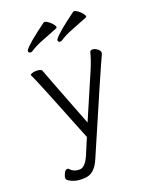

<svg xmlns="http://www.w3.org/2000/svg" viewBox="-159 -793 818 1037"><g transform="rotate(-20 250.0 -274.5)"><path d="M264 -599Q285 -628 393 -707Q394 -708 398 -708Q406 -708 419 -698.5Q432 -689 441 -677.5Q450 -666 450 -659Q450 -656 444.5 -653.5Q439 -651 357 -619Q314 -603 283 -582Q277 -579 273 -579Q260 -579 260 -591Q260 -594 264 -599ZM94 -599Q115 -628 223 -707Q224 -708 228 -708Q236 -708 249 -698.5Q262 -689 271 -677.5Q280 -666 280 -659Q280 -656 274.5 -653.5Q269 -651 187 -619Q144 -603 113 -582Q107 -579 103 -579Q90 -579 90 -591Q90 -594 94 -599ZM128 159Q79 159 48 133Q45 128 45 124Q45 112 53 96Q61 80 72 80Q79 80 83 86Q102 106 134 106Q166 106 191 49L231 -46Q81 -424 62 -461L61 -464Q62 -468 71.5 -471.5Q81 -475 95 -475Q124 -475 128 -464Q139 -432 261 -118L374 -380Q393 -424 406 -473Q409 -480 421 -480Q433 -480 447.5 -469.5Q462 -459 462 -447Q462 -443 459 -436Q439 -397 234 79Q217 120 194.5 139.5Q172 159 137 159Z"/></g></svg>

Font: Moon Stars Kai T HW Light
Style: Regular
Weight: 300
Designer: GuiWonder
Version: Version 1.101